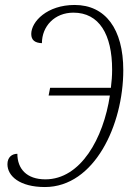

<svg xmlns="http://www.w3.org/2000/svg" viewBox="-20 -744 542 774"><path d="M161 10C361 10 477 -241 477 -461C477 -627 405 -724 281 -724C170 -724 106 -657 106 -607C106 -582 121 -571 149 -570C149 -638 200 -693 276 -693C380 -693 432 -605 432 -463C432 -439 430 -414 427 -390H182L176 -359H423C397 -186 305 -21 163 -21C87 -21 50 -64 50 -124C28 -124 10 -110 10 -82C10 -34 60 10 161 10Z"/></svg>

Font: Noto Serif Condensed ExtraLight
Style: Italic
Weight: 200
Width: 3
Italic angle: -12°
Designer: Monotype Design Team
Foundry: Monotype Imaging Inc.
Version: Version 2.013